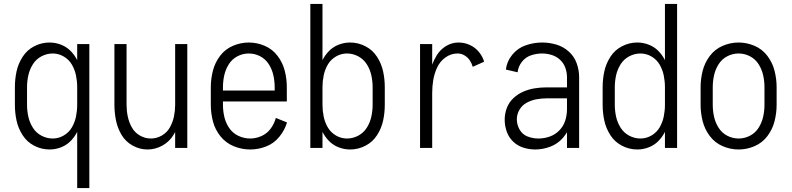

<svg xmlns="http://www.w3.org/2000/svg" viewBox="-20 -755 4040 980"><path d="M374 205V-82Q363 -60 346 -41Q325 -17 295 -4.5Q265 8 233 8Q192 8 155 -11Q118 -30 95.5 -65Q73 -100 64.5 -139.5Q56 -179 56 -220V-310Q56 -351 64.5 -390.5Q73 -430 95.5 -465Q118 -500 155 -519Q192 -538 233 -538Q265 -538 295 -525.5Q325 -513 346 -489Q363 -470 374 -448V-530H436V205ZM249 -48Q279 -48 305.5 -63.5Q332 -79 347 -105Q362 -131 368 -160.5Q374 -190 374 -220V-310Q374 -340 368 -369.5Q362 -399 347 -425Q332 -451 305.5 -466.5Q279 -482 249 -482Q219 -482 191.5 -467.5Q164 -453 147.5 -426.5Q131 -400 124.5 -370Q118 -340 118 -310V-220Q118 -190 124.5 -160Q131 -130 147.5 -103.5Q164 -77 191.5 -62.5Q219 -48 249 -48Z M733 8Q693 8 657 -12Q621 -32 600.5 -66.5Q580 -101 572 -140.5Q564 -180 564 -220V-530H626V-220Q626 -190 632 -161Q638 -132 652.5 -105.5Q667 -79 693.5 -63.5Q720 -48 750 -48Q780 -48 806.5 -63.5Q833 -79 847.5 -105.5Q862 -132 868 -161Q874 -190 874 -220V-530H936V0H874V-81Q870 -74 866 -67Q845 -32 809 -12Q773 8 733 8Z M1257 8Q1214 8 1173.5 -8.5Q1133 -25 1105.5 -59Q1078 -93 1067 -135Q1056 -177 1056 -220V-310Q1056 -352 1066.5 -393.5Q1077 -435 1103 -469.5Q1129 -504 1168.5 -521Q1208 -538 1250 -538Q1292 -538 1331.5 -521Q1371 -504 1397 -469.5Q1423 -435 1433.5 -393.5Q1444 -352 1444 -310V-237H1118V-220Q1118 -189 1125 -158.5Q1132 -128 1150 -101.5Q1168 -75 1197 -61.5Q1226 -48 1257 -48Q1287 -48 1315.5 -61Q1344 -74 1362 -99Q1380 -124 1388 -153L1445 -130Q1433 -90 1405.5 -56.5Q1378 -23 1338.5 -7.5Q1299 8 1257 8ZM1118 -293H1382V-310Q1382 -340 1375.5 -370Q1369 -400 1352.5 -426.5Q1336 -453 1308.5 -467.5Q1281 -482 1250 -482Q1219 -482 1191.5 -467.5Q1164 -453 1147.5 -426.5Q1131 -400 1124.5 -370Q1118 -340 1118 -310Z M1767 8Q1735 8 1705 -4.5Q1675 -17 1654 -41Q1637 -60 1626 -82V0H1564V-735H1626V-448Q1637 -470 1654 -489Q1675 -513 1705 -525.5Q1735 -538 1767 -538Q1808 -538 1845 -519Q1882 -500 1904.5 -465Q1927 -430 1935.5 -390.5Q1944 -351 1944 -310V-220Q1944 -179 1935.5 -139.5Q1927 -100 1904.5 -65Q1882 -30 1845 -11Q1808 8 1767 8ZM1751 -48Q1781 -48 1808.5 -62.5Q1836 -77 1852.5 -103.5Q1869 -130 1875.5 -160Q1882 -190 1882 -220V-310Q1882 -340 1875.5 -370Q1869 -400 1852.5 -426.5Q1836 -453 1808.5 -467.5Q1781 -482 1751 -482Q1721 -482 1694.5 -466.5Q1668 -451 1653 -425Q1638 -399 1632 -369.5Q1626 -340 1626 -310V-220Q1626 -190 1632 -160.5Q1638 -131 1653 -105Q1668 -79 1694.5 -63.5Q1721 -48 1751 -48Z M2124 0V-530H2186V-425Q2195 -450 2210 -474Q2228 -503 2257.5 -520.5Q2287 -538 2320 -538Q2350 -538 2377 -526Q2404 -514 2423.5 -491Q2443 -468 2451 -440L2393 -414Q2388 -432 2377.5 -447.5Q2367 -463 2350.5 -472.5Q2334 -482 2316 -482Q2282 -482 2254 -462Q2226 -442 2211.5 -411Q2197 -380 2191.5 -347Q2186 -314 2186 -281V0Z M2712 8Q2681 8 2651 -1.5Q2621 -11 2598.5 -33Q2576 -55 2566 -84.5Q2556 -114 2556 -144.5Q2556 -175 2567 -204Q2578 -233 2600.5 -254Q2623 -275 2650.5 -287Q2678 -299 2708 -304Q2738 -309 2769 -309H2874V-361Q2874 -385 2865.5 -409Q2857 -433 2838.5 -450Q2820 -467 2796 -474.5Q2772 -482 2747 -482Q2718 -482 2690 -472.5Q2662 -463 2643.5 -439Q2625 -415 2622 -386L2562 -400Q2567 -442 2595 -476Q2623 -510 2664 -524Q2705 -538 2747 -538Q2784 -538 2819.5 -527.5Q2855 -517 2883 -492Q2911 -467 2923.5 -432Q2936 -397 2936 -361V0H2874V-80Q2865 -65 2853 -51Q2827 -21 2789 -6.5Q2751 8 2712 8ZM2728 -48Q2758 -48 2786 -58Q2814 -68 2835 -89.5Q2856 -111 2865 -139.5Q2874 -168 2874 -198V-253H2769Q2743 -253 2717 -248Q2691 -243 2668 -230.5Q2645 -218 2631.5 -195Q2618 -172 2618 -146Q2618 -118 2632.5 -93Q2647 -68 2673.5 -58Q2700 -48 2728 -48Z M3233 8Q3192 8 3155 -11Q3118 -30 3095.5 -65Q3073 -100 3064.5 -139.5Q3056 -179 3056 -220V-310Q3056 -351 3064.5 -390.5Q3073 -430 3095.5 -465Q3118 -500 3155 -519Q3192 -538 3233 -538Q3265 -538 3295 -525.5Q3325 -513 3346 -489Q3363 -470 3374 -448V-735H3436V0H3374V-82Q3363 -60 3346 -41Q3325 -17 3295 -4.5Q3265 8 3233 8ZM3249 -48Q3279 -48 3305.5 -63.5Q3332 -79 3347 -105Q3362 -131 3368 -160.5Q3374 -190 3374 -220V-310Q3374 -340 3368 -369.5Q3362 -399 3347 -425Q3332 -451 3305.5 -466.5Q3279 -482 3249 -482Q3219 -482 3191.5 -467.5Q3164 -453 3147.5 -426.5Q3131 -400 3124.5 -370Q3118 -340 3118 -310V-220Q3118 -190 3124.5 -160Q3131 -130 3147.5 -103.5Q3164 -77 3191.5 -62.5Q3219 -48 3249 -48Z M3750 8Q3708 8 3668.5 -9Q3629 -26 3603 -60.5Q3577 -95 3566.5 -136.5Q3556 -178 3556 -220V-310Q3556 -352 3566.5 -393.5Q3577 -435 3603 -469.5Q3629 -504 3668.5 -521Q3708 -538 3750 -538Q3792 -538 3831.5 -521Q3871 -504 3897 -469.5Q3923 -435 3933.5 -393.5Q3944 -352 3944 -310V-220Q3944 -178 3933.5 -136.5Q3923 -95 3897 -60.5Q3871 -26 3831.5 -9Q3792 8 3750 8ZM3750 -48Q3781 -48 3808.5 -62.5Q3836 -77 3852.5 -103.5Q3869 -130 3875.5 -160Q3882 -190 3882 -220V-310Q3882 -340 3875.5 -370Q3869 -400 3852.5 -426.5Q3836 -453 3808.5 -467.5Q3781 -482 3750 -482Q3719 -482 3691.5 -467.5Q3664 -453 3647.5 -426.5Q3631 -400 3624.5 -370Q3618 -340 3618 -310V-220Q3618 -190 3624.5 -160Q3631 -130 3647.5 -103.5Q3664 -77 3691.5 -62.5Q3719 -48 3750 -48Z"/></svg>

Font: Iosevka SS01 Light
Style: Regular
Weight: 300
Monospace: yes
Designer: Belleve Invis
Foundry: Belleve Invis
Version: 2.3.3; ttfautohint (v1.8.3)